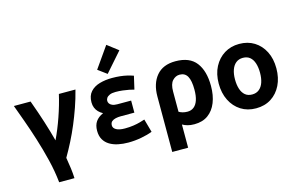

<svg xmlns="http://www.w3.org/2000/svg" viewBox="-116 -1116 2473 1599"><g transform="rotate(-15 1120.0 -317.0)"><path d="M216 185Q206 87 181.5 -13Q157 -113 127 -208Q97 -303 67.5 -384.5Q38 -466 16 -526H160Q199 -419 227 -331Q255 -243 277 -160Q316 -242 349.5 -338Q383 -434 404 -526H547Q528 -451 503.5 -381Q479 -311 451 -244.5Q423 -178 391.5 -116Q360 -54 326 4Q335 58 340.5 99Q346 140 348 185Z M859 15Q813 15 772 6.5Q731 -2 699.5 -21Q668 -40 650 -71Q632 -102 632 -147Q632 -195 653.5 -226Q675 -257 718 -276Q696 -288 680.5 -304Q665 -320 656.5 -341Q648 -362 648 -388Q648 -445 678.5 -478.5Q709 -512 758.5 -526Q808 -540 865 -540Q903 -540 935 -536.5Q967 -533 994.5 -526.5Q1022 -520 1047 -511L1021 -398Q1004 -403 979 -408Q954 -413 924.5 -416.5Q895 -420 864 -420Q832 -420 813 -411.5Q794 -403 786 -391Q778 -379 778 -366Q778 -354 785 -343Q792 -332 808.5 -324.5Q825 -317 852 -317H971V-213H853Q831 -213 810 -208.5Q789 -204 775.5 -192.5Q762 -181 762 -158Q762 -135 787.5 -120.5Q813 -106 862 -106Q901 -106 935 -111Q969 -116 995 -123.5Q1021 -131 1036 -136L1068 -22Q1028 -6 971.5 4.5Q915 15 859 15ZM840 -582 764 -638 891 -819 985 -747Z M1191 185V-293Q1191 -404 1247 -471Q1303 -538 1411 -538Q1533 -538 1589 -465Q1645 -392 1645 -263Q1645 -182 1620.5 -120.5Q1596 -59 1548.5 -24.5Q1501 10 1430 10Q1396 10 1371.5 3Q1347 -4 1328 -15V185ZM1402 -106Q1434 -106 1457 -124.5Q1480 -143 1492 -179Q1504 -215 1504 -269Q1504 -346 1483 -383.5Q1462 -421 1416 -421Q1381 -421 1354.5 -392.5Q1328 -364 1328 -299V-125Q1341 -117 1359.5 -111.5Q1378 -106 1402 -106Z M1961 15Q1887 15 1831 -20.5Q1775 -56 1743.5 -119Q1712 -182 1712 -264Q1712 -347 1744.5 -409Q1777 -471 1833 -505.5Q1889 -540 1961 -540Q2035 -540 2090.5 -505.5Q2146 -471 2177.5 -409Q2209 -347 2209 -264Q2209 -182 2178 -119Q2147 -56 2091.5 -20.5Q2036 15 1961 15ZM1959 -105Q1995 -105 2019.5 -125Q2044 -145 2056 -180.5Q2068 -216 2068 -263Q2068 -310 2056.5 -345.5Q2045 -381 2021.5 -400.5Q1998 -420 1961 -420Q1926 -420 1901.5 -400.5Q1877 -381 1864.5 -345.5Q1852 -310 1852 -263Q1852 -216 1863.5 -180.5Q1875 -145 1898.5 -125Q1922 -105 1959 -105Z"/></g></svg>

Font: Ubuntu Sans Mono
Style: Regular
Weight: 400
Monospace: yes
Designer: Dalton Maag Ltd
Foundry: Dalton Maag Ltd
Version: Version 1.006